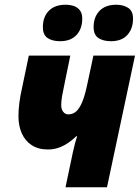

<svg xmlns="http://www.w3.org/2000/svg" viewBox="-20 -787 587 807"><path d="M255.4 0 286.6 -148.4Q290.5 -167 295.2 -184.1Q299.8 -201.2 304.2 -214.4H300.8Q285.6 -199.7 267.3 -187Q249 -174.3 227.5 -166.5Q206.1 -158.7 181.2 -158.7Q140.6 -158.7 113 -177Q85.4 -195.3 71.5 -226.8Q57.6 -258.3 57.6 -296.4Q57.6 -325.7 61.3 -354.5Q64.9 -383.3 72.8 -418L101.1 -553.2H275.4L247.6 -417Q244.1 -400.9 240.7 -381.6Q237.3 -362.3 237.3 -344.7Q237.3 -327.6 245.8 -316.9Q254.4 -306.2 267.6 -306.2Q285.6 -306.2 299.6 -318.1Q313.5 -330.1 325.2 -357.4Q336.9 -384.8 346.7 -432.1L372.6 -553.2H547.4L429.7 0ZM446.8 -613.8Q413.6 -613.8 393.6 -627.2Q373.5 -640.6 373.5 -672.9Q373.5 -715.8 398.4 -741.5Q423.3 -767.1 468.8 -767.1Q497.6 -767.1 518.3 -754.2Q539.1 -741.2 539.1 -709Q539.1 -666 515.1 -639.9Q491.2 -613.8 446.8 -613.8ZM232.9 -613.8Q199.7 -613.8 179.9 -627.2Q160.2 -640.6 160.2 -672.9Q160.2 -715.8 185.1 -741.5Q210 -767.1 255.4 -767.1Q274.4 -767.1 290.3 -761.7Q306.2 -756.3 315.9 -743.4Q325.7 -730.5 325.7 -709Q325.7 -666 301.5 -639.9Q277.3 -613.8 232.9 -613.8Z"/></svg>

Font: Open Sans SemiCondensed ExtraBold
Style: Italic
Weight: 800
Width: 4
Italic angle: -12°
Designer: Monotype Design Team
Foundry: Monotype Imaging Inc.
Version: Version 3.003